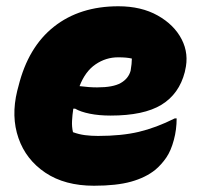

<svg xmlns="http://www.w3.org/2000/svg" viewBox="-20 -580 640 613"><path d="M358 -560Q431 -560 483.5 -530.5Q536 -501 560 -454.5Q584 -408 571 -355L570 -350Q552 -280 495.5 -245.5Q439 -211 333 -211Q296 -211 266.5 -217Q237 -223 220 -233H214Q211 -213 210 -194Q209 -175 213 -158Q232 -151 251.5 -148.5Q271 -146 293 -146Q368 -146 423 -159Q478 -172 538 -202H544Q544 -166 535 -133Q526 -99 511 -77Q496 -55 476 -38Q445 -13 398.5 0Q352 13 280 13Q187 13 125 -28.5Q63 -70 39 -139Q15 -208 35 -290L39 -305Q70 -430 152.5 -495Q235 -560 358 -560ZM357 -397Q318 -397 285 -374.5Q252 -352 234 -305Q250 -303 263.5 -302Q277 -301 290 -301Q341 -301 365.5 -315Q390 -329 397 -354Q399 -366 400 -375.5Q401 -385 401 -393Q385 -397 357 -397Z"/></svg>

Font: Recursive Mn Csl St Blk
Style: Italic
Weight: 900
Italic angle: -15°
Monospace: yes
Version: Version 1.079;hotconv 1.0.112;makeotfexe 2.5.65598; ttfautoh